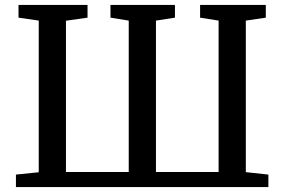

<svg xmlns="http://www.w3.org/2000/svg" viewBox="-20 -763 1160 783"><path d="M45 0V-51L138 -60.5V-679L55.5 -691V-743H337V-691L249 -678.5V-61.5H505V-679L430.5 -691V-743H693.5V-691L616 -679V-61.5H871.5V-679L796 -691V-743H1064V-691L982.5 -679V-61L1074.5 -51V0Z"/></svg>

Font: Merriweather Medium
Style: Regular
Weight: 500
Version: Version 2.100